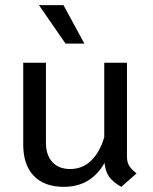

<svg xmlns="http://www.w3.org/2000/svg" viewBox="-20 -713 594 744"><path d="M509 -41 450 11Q418 -7 403 -28Q388 -49 385 -82Q361 -38 321.5 -13.5Q282 11 227 11Q152 11 111 -31.5Q70 -74 70 -153V-470H158V-160Q158 -112 183 -85Q208 -58 252 -58Q300 -58 334 -91.5Q368 -125 384 -182V-470H472V-106Q472 -85 480 -71.5Q488 -58 509 -41ZM131 -693H226L307 -544H234Z"/></svg>

Font: KoHo Medium
Style: Regular
Weight: 500
Version: Version 1.000; ttfautohint (v1.6)